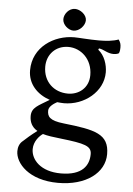

<svg xmlns="http://www.w3.org/2000/svg" viewBox="-61 -711 705 1019"><g transform="rotate(5 291.5 -202.0)"><path d="M83 56.2C64.5 70.3 57.6 91.3 57.6 112.8C57.6 176.3 130.9 261.7 287.1 261.7C435.5 261.7 533.7 187.5 533.7 87.4C533.7 -20.5 458.5 -36.6 290.5 -55.2C212.4 -63.5 201.7 -85.4 201.7 -116.2C201.7 -137.2 227.5 -154.8 245.6 -164.6C257.3 -163.6 269.5 -162.1 281.2 -162.1C389.6 -162.1 488.8 -241.2 488.8 -344.7C488.8 -385.3 472.7 -434.6 438.5 -460.9L441.9 -468.3C470.2 -464.4 487.8 -445.3 521 -445.3C540.5 -445.3 549.3 -452.1 549.3 -452.1C549.3 -452.1 554.7 -460.9 554.7 -481.9C554.7 -500.5 551.8 -510.3 541.5 -524.4C514.2 -513.7 474.6 -510.3 438.5 -510.3C383.8 -510.3 330.1 -515.6 305.7 -515.6C199.2 -515.6 87.4 -445.3 87.4 -320.8C87.4 -248 137.2 -196.3 205.1 -173.3C146.5 -137.2 111.8 -125 111.8 -79.1C111.8 -49.3 123 -21 154.3 -3.4C120.6 22 97.7 42.5 83 56.2ZM298.3 -214.8C223.6 -214.8 166 -266.6 166 -347.2C166 -412.6 212.4 -461.9 279.8 -461.9C346.2 -461.9 408.2 -408.2 408.2 -322.8C408.2 -253.4 355 -214.8 298.3 -214.8ZM137.7 94.7C137.7 52.7 168 21.5 185.1 10.3C209 17.6 241.7 22 282.7 26.4C410.2 41 446.8 51.3 446.8 94.7C446.8 154.3 412.6 210.4 297.4 210.4C190.4 210.4 137.7 151.4 137.7 94.7ZM239.7 -606.4C239.7 -576.7 271.5 -550.3 297.9 -550.3C331.1 -550.3 359.4 -583.5 359.4 -610.8C359.4 -640.6 324.7 -666 296.9 -666C265.1 -666 239.7 -634.3 239.7 -606.4Z"/></g></svg>

Font: Trykker
Style: Regular
Weight: 400
Designer: Magnus Gaarde
Foundry: Magnus Gaarde
Version: Version 1.001